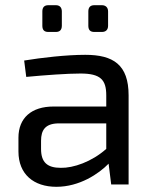

<svg xmlns="http://www.w3.org/2000/svg" viewBox="-20 -710 589 739"><path d="M195 -587C210 -587 218 -595 218 -611V-666C218 -681 210 -690 195 -690H166C150 -690 143 -681 143 -666V-611C143 -595 150 -587 166 -587ZM372 -587C387 -587 396 -595 396 -611V-666C396 -681 387 -690 372 -690H343C327 -690 320 -681 320 -666V-611C320 -595 327 -587 343 -587ZM81 -414C155 -421 239 -427 290 -427C367 -427 389 -403 389 -343V-300H186C101 -300 51 -256 51 -180V-127C51 -39 110 9 197 9C286 9 360 -41 398 -80L408 0H475V-343C475 -461 416 -499 308 -499C235 -499 140 -488 73 -477ZM138 -168C138 -209 154 -233 201 -235H389V-137C333 -87 262 -63 214 -64C161 -64 138 -86 138 -137Z"/></svg>

Font: SnT
Style: Regular
Weight: 400
Designer: Natanael Gama
Version: Version 1.001;PS 001.001;hotconv 1.0.70;makeotf.lib2.5.58329